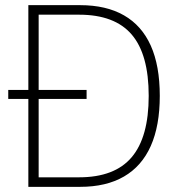

<svg xmlns="http://www.w3.org/2000/svg" viewBox="-20 -725 703 745"><path d="M90 0V-705H291Q392 -705 461 -665.5Q530 -626 565 -548Q600 -470 600 -353Q600 -237 565 -158.5Q530 -80 461 -40Q392 0 291 0ZM130 -37H287Q425 -37 491 -115Q557 -193 557 -353Q557 -514 491 -591Q425 -668 287 -668H130ZM12 -341V-376H316V-341Z"/></svg>

Font: Nunito Sans 12pt ExtraLight SemiCondensed
Style: Regular
Weight: 200
Width: 4
Version: Version 3.101;gftools[0.9.27]